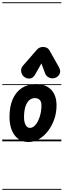

<svg xmlns="http://www.w3.org/2000/svg" viewBox="-25 -1250 562 1698"><path d="M227.5 6Q149 6 104 -54.5Q59 -115 59 -218Q59 -308 87.5 -372.8Q116 -437.5 168.8 -472Q221.5 -506.5 293.5 -506.5Q378.5 -506.5 426.8 -457.2Q475 -408 475 -317.5Q475 -253.5 454.8 -195.2Q434.5 -137 399.8 -91.8Q365 -46.5 320.5 -20.2Q276 6 227.5 6ZM187.5 -214Q187.5 -170 201.8 -144.5Q216 -119 240 -119Q267 -119 290 -147Q313 -175 327.2 -220.5Q341.5 -266 341.5 -318.5Q341.5 -351 325.8 -366.8Q310 -382.5 283.5 -382.5Q254.5 -382.5 232.8 -362.8Q211 -343 199.2 -305.2Q187.5 -267.5 187.5 -214ZM227.5 6Q149 6 104 -54.5Q59 -115 59 -218Q59 -308 87.5 -372.8Q116 -437.5 168.8 -472Q221.5 -506.5 293.5 -506.5Q378.5 -506.5 426.8 -457.2Q475 -408 475 -317.5Q475 -253.5 454.8 -195.2Q434.5 -137 399.8 -91.8Q365 -46.5 320.5 -20.2Q276 6 227.5 6ZM187.5 -214Q187.5 -170 201.8 -144.5Q216 -119 240 -119Q267 -119 290 -147Q313 -175 327.2 -220.5Q341.5 -266 341.5 -318.5Q341.5 -351 325.8 -366.8Q310 -382.5 283.5 -382.5Q254.5 -382.5 232.8 -362.8Q211 -343 199.2 -305.2Q187.5 -267.5 187.5 -214ZM460.5 -560.5Q433.5 -552.5 408.8 -564Q384 -575.5 374.5 -600.5L341 -689L287 -593Q267 -556.5 237 -555.2Q207 -554 185.5 -573Q165 -592.5 162 -620Q159 -647.5 177.5 -668.5L302 -811Q313 -823.5 326.8 -829.2Q340.5 -835 354.5 -835Q371.5 -835 387.2 -828Q403 -821 413.5 -802.5L495 -658Q515.5 -621.5 501.8 -595.2Q488 -569 460.5 -560.5ZM-5 420.5H517.5V428.5H-5ZM-5 -16H517.5V0H-5ZM-5 -505.5H517.5V-497.5H-5ZM-5 -1230H517.5V-1222H-5Z"/></svg>

Font: Edu VIC WA NT Pre Guide
Style: Regular
Weight: 400
Designer: Tina and Corey Anderson, Eben Sorkin, Mirko Velimirovic
Foundry: Google for Education
Version: Version 1.000